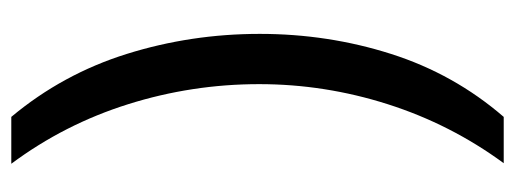

<svg xmlns="http://www.w3.org/2000/svg" viewBox="-306 -448 912 340"><g transform="rotate(-90 150.0 -278.0)"><path d="M260 -274Q260 -153 224.5 -41.5Q189 70 113 158H31Q100 64 135.5 -47.5Q171 -159 171 -275Q171 -394 135.5 -507Q100 -620 30 -714H113Q189 -623 224.5 -509.5Q260 -396 260 -274Z"/></g></svg>

Font: Noto Sans Tifinagh Rhissa Ixa
Style: Regular
Weight: 400
Designer: JamraPatel
Foundry: JamraPatel LLC
Version: Version 2.006; ttfautohint (v1.8.4.7-5d5b)